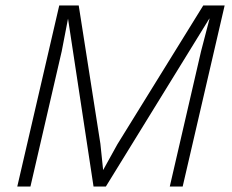

<svg xmlns="http://www.w3.org/2000/svg" viewBox="-20 -680 846 700"><path d="M43 0 196 -660H267L346 -156L356 -60L408 -154L721 -660H799L646 0H599L713 -493L744 -612H743L366 0H321L228 -612L205 -493L91 0Z"/></svg>

Font: Elaine Sans Light
Style: Italic
Weight: 300
Italic angle: -13°
Designer: Wei Huang
Foundry: Wei Huang
Version: Version 2.001;December 24, 2019;FontCreator 12.0.0.2547 64-b